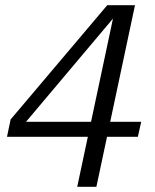

<svg xmlns="http://www.w3.org/2000/svg" viewBox="-20 -658 600 741"><path d="M7 -130 21 -197 394 -638H453L436 -610L51 -153L47 -188H525L512 -130ZM352 63H278L423 -619L427 -638H501Z"/></svg>

Font: Roboto Serif Light
Style: Italic
Weight: 300
Italic angle: -10°
Version: Version 1.007